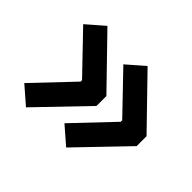

<svg xmlns="http://www.w3.org/2000/svg" viewBox="-116 -666 817 817"><g transform="rotate(45 293.0 -257.0)"><path d="M115.7 -12.2 323.7 -228.5V-288.1L115.7 -502.4L37.6 -434.6L202.6 -262.7V-253.9L37.6 -80.1ZM357.4 -12.2 565.4 -228.5V-288.1L357.4 -502.4L279.3 -434.6L444.3 -262.7V-253.9L279.3 -80.1Z"/></g></svg>

Font: Cascadia Code NF SemiBold
Style: Regular
Weight: 600
Monospace: yes
Designer: Aaron Bell
Foundry: Saja Typeworks
Version: Version 2404.023